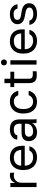

<svg xmlns="http://www.w3.org/2000/svg" viewBox="1539 -2299 770 3888"><g transform="rotate(-90 1924.0 -355.0)"><path d="M80 0V-530H162V-430Q171 -454 185 -474Q199 -494 218.5 -508.5Q238 -523 262.5 -531.5Q287 -540 315 -540Q335 -540 347.5 -538Q360 -536 370 -533V-451Q357 -456 344.5 -458Q332 -460 310 -460Q280 -460 254 -449Q228 -438 209 -418.5Q190 -399 179 -371Q168 -343 168 -310V0Z M680 10Q629 10 583 -6Q537 -22 502 -55.5Q467 -89 446 -140Q425 -191 425 -260V-280Q425 -346 445 -394.5Q465 -443 498.5 -475.5Q532 -508 576.5 -524Q621 -540 670 -540Q787 -540 851 -476Q915 -412 915 -295V-239H513Q513 -193 528 -160.5Q543 -128 567 -108Q591 -88 620.5 -79Q650 -70 680 -70Q740 -70 772.5 -90Q805 -110 819 -145H905Q897 -107 876.5 -78Q856 -49 826.5 -29.5Q797 -10 759.5 0Q722 10 680 10ZM513 -311H832Q831 -352 818.5 -380.5Q806 -409 785 -426.5Q764 -444 735.5 -452Q707 -460 675 -460Q644 -460 615 -451.5Q586 -443 563.5 -424.5Q541 -406 527 -378Q513 -350 513 -311Z M1191 10Q1148 10 1114 -2.5Q1080 -15 1057 -37Q1034 -59 1022 -89Q1010 -119 1010 -155Q1010 -194 1022 -222.5Q1034 -251 1056.5 -269Q1079 -287 1113 -295.5Q1147 -304 1190 -304H1362V-340Q1362 -374 1354.5 -397Q1347 -420 1331.5 -434Q1316 -448 1293 -454Q1270 -460 1240 -460Q1212 -460 1191.5 -454Q1171 -448 1157.5 -438.5Q1144 -429 1137 -416.5Q1130 -404 1128 -390H1040Q1042 -422 1057.5 -449.5Q1073 -477 1099.5 -497Q1126 -517 1163 -528.5Q1200 -540 1245 -540Q1292 -540 1330 -529.5Q1368 -519 1394.5 -496Q1421 -473 1435.5 -437Q1450 -401 1450 -350V-135Q1450 -93 1450.5 -61.5Q1451 -30 1455 0H1378Q1375 -23 1374 -43.5Q1373 -64 1373 -90Q1363 -69 1345.5 -51Q1328 -33 1305 -19.5Q1282 -6 1253 2Q1224 10 1191 10ZM1210 -70Q1241 -70 1268.5 -78.5Q1296 -87 1317 -103.5Q1338 -120 1350 -144.5Q1362 -169 1362 -200V-236H1205Q1156 -236 1128 -216.5Q1100 -197 1100 -155Q1100 -118 1126.5 -94Q1153 -70 1210 -70Z M1810 10Q1759 10 1715 -6.5Q1671 -23 1639 -56.5Q1607 -90 1588.5 -141Q1570 -192 1570 -260V-280Q1570 -345 1590 -393.5Q1610 -442 1643 -474.5Q1676 -507 1719.5 -523.5Q1763 -540 1810 -540Q1857 -540 1894.5 -527Q1932 -514 1959.5 -491Q1987 -468 2004.5 -437Q2022 -406 2030 -370H1940Q1932 -389 1921.5 -405.5Q1911 -422 1895.5 -434Q1880 -446 1859.5 -453Q1839 -460 1810 -460Q1781 -460 1754 -449.5Q1727 -439 1706 -417.5Q1685 -396 1672.5 -362Q1660 -328 1660 -280V-260Q1660 -209 1672.5 -172.5Q1685 -136 1706 -113.5Q1727 -91 1754 -80.5Q1781 -70 1810 -70Q1859 -70 1892.5 -94Q1926 -118 1940 -160H2030Q2021 -121 2001 -89.5Q1981 -58 1952.5 -36Q1924 -14 1888 -2Q1852 10 1810 10Z M2345 5Q2303 5 2272.5 -4.5Q2242 -14 2222.5 -33.5Q2203 -53 2194 -82Q2185 -111 2185 -150V-452H2105V-530H2185V-650H2273V-530H2415V-452H2273V-160Q2273 -138 2277.5 -121.5Q2282 -105 2292.5 -95Q2303 -85 2320.5 -80Q2338 -75 2365 -75Q2380 -75 2395 -75.5Q2410 -76 2425 -78V0Q2406 2 2387 3.5Q2368 5 2345 5Z M2560 0V-530H2648V0ZM2604 -600Q2578 -600 2561 -617Q2544 -634 2544 -660Q2544 -686 2561 -703Q2578 -720 2604 -720Q2630 -720 2647 -703Q2664 -686 2664 -660Q2664 -634 2647 -617Q2630 -600 2604 -600Z M3038 10Q2987 10 2941 -6Q2895 -22 2860 -55.5Q2825 -89 2804 -140Q2783 -191 2783 -260V-280Q2783 -346 2803 -394.5Q2823 -443 2856.5 -475.5Q2890 -508 2934.5 -524Q2979 -540 3028 -540Q3145 -540 3209 -476Q3273 -412 3273 -295V-239H2871Q2871 -193 2886 -160.5Q2901 -128 2925 -108Q2949 -88 2978.5 -79Q3008 -70 3038 -70Q3098 -70 3130.5 -90Q3163 -110 3177 -145H3263Q3255 -107 3234.5 -78Q3214 -49 3184.5 -29.5Q3155 -10 3117.5 0Q3080 10 3038 10ZM2871 -311H3190Q3189 -352 3176.5 -380.5Q3164 -409 3143 -426.5Q3122 -444 3093.5 -452Q3065 -460 3033 -460Q3002 -460 2973 -451.5Q2944 -443 2921.5 -424.5Q2899 -406 2885 -378Q2871 -350 2871 -311Z M3583 10Q3530 10 3491.5 -2.5Q3453 -15 3426.5 -36Q3400 -57 3384.5 -85.5Q3369 -114 3363 -145H3451Q3454 -129 3463.5 -114.5Q3473 -100 3488.5 -89.5Q3504 -79 3527.5 -72.5Q3551 -66 3583 -66Q3620 -66 3645 -72.5Q3670 -79 3685.5 -89.5Q3701 -100 3708 -114.5Q3715 -129 3715 -145Q3715 -162 3708.5 -175Q3702 -188 3685.5 -199Q3669 -210 3641 -218Q3613 -226 3569 -232Q3525 -238 3489.5 -249.5Q3454 -261 3429.5 -280Q3405 -299 3391.5 -326Q3378 -353 3378 -390Q3378 -420 3391 -447Q3404 -474 3430 -495Q3456 -516 3494 -528Q3532 -540 3583 -540Q3630 -540 3665 -527.5Q3700 -515 3724 -494Q3748 -473 3762.5 -445Q3777 -417 3783 -385H3695Q3687 -420 3661 -442Q3635 -464 3583 -464Q3550 -464 3528 -458Q3506 -452 3492 -442Q3478 -432 3472 -418.5Q3466 -405 3466 -390Q3466 -372 3472.5 -359Q3479 -346 3494.5 -336Q3510 -326 3535.5 -319.5Q3561 -313 3599 -308Q3648 -302 3686 -290.5Q3724 -279 3750 -259.5Q3776 -240 3789.5 -212Q3803 -184 3803 -145Q3803 -114 3789.5 -85.5Q3776 -57 3749 -36Q3722 -15 3680.5 -2.5Q3639 10 3583 10Z"/></g></svg>

Font: Golos Text VF
Style: Regular
Weight: 400
Designer: A.Korolkova, Vitaly Kuzmin
Foundry: ParaType Ltd
Version: Version 2.003